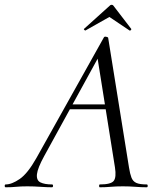

<svg xmlns="http://www.w3.org/2000/svg" viewBox="-58 -793 678 813"><path d="M-34 0Q-38 0 -38 -6Q-38 -12 -34 -12Q-8 -12 25.6 -35.2Q59.2 -58.4 95.8 -123.2L382 -634.8Q384 -638.8 391.5 -637.4Q399 -636 400 -633L488.2 -84Q492.4 -57 498.6 -41Q504.8 -25 519.2 -18.5Q533.6 -12 563.4 -12Q567.4 -12 567.4 -6Q567.4 0 563.4 0Q539.8 0 515.3 -2Q490.8 -4 462 -4Q433.4 -4 411.3 -2Q389.2 0 364.8 0Q361.6 0 361.6 -6Q361.6 -12 364.8 -12Q411.6 -12 423.5 -27Q435.4 -42 428.8 -84L353.4 -557L378.2 -586L129.2 -132.2Q101.4 -81.6 98.5 -55.6Q95.6 -29.6 113 -20.8Q130.4 -12 162.6 -12Q166.6 -12 166.6 -6Q166.6 0 161.6 0Q141.8 0 113.5 -2Q85.2 -4 58 -4Q29 -4 10.5 -2Q-8 0 -34 0ZM221.2 -330.2 236.4 -351H423.4L425.4 -330.2ZM304 -664Q302.8 -663 299.3 -666Q295.8 -669 298 -671L405.2 -767.6Q409.2 -772.6 414.7 -772.6Q420.2 -772.6 423.2 -767.6L497.4 -671Q499.4 -669 496 -665.5Q492.6 -662 490.4 -664L405.2 -721.2Z"/></svg>

Font: Cormorant Light
Style: Italic
Weight: 300
Italic angle: -10°
Designer: Christian Thalmann (Catharsis Fonts)
Foundry: Catharsis Fonts
Version: Version 4.000